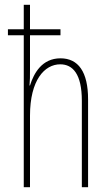

<svg xmlns="http://www.w3.org/2000/svg" viewBox="-20 -780 456 800"><path d="M105 -760H79V-658H13V-633H79V0H105V-298C105 -447 166 -512 231 -512C283 -512 321 -472 321 -360V0H347V-366C347 -481 306 -537 232 -537C155 -537 121 -475 105 -424H103C105 -446 105 -461 105 -492V-633H232V-658H105Z"/></svg>

Font: Noto Sans Devanagari UI ExtraCondensed Thin
Style: Regular
Weight: 100
Width: 2
Designer: Jelle Bosma - Monotype Design Team
Foundry: Monotype Imaging Inc.
Version: Version 2.004